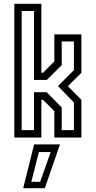

<svg xmlns="http://www.w3.org/2000/svg" viewBox="-20 -720 501 1005"><path d="M55 0V-700H196.5V-339H205L264.5 -398.5V-540H406V-339L335.5 -269L406 -197.5V0H264.5V-138.5L205 -197.5H196.5V0ZM93.5 -39H158V-237.5H224L303 -157.5V-39H367V-183.5L283.5 -269.5L367 -353V-503H303V-379L225 -301.5H158V-662.5H93.5ZM101.5 265 158.5 36H294L214.5 265ZM144 231.5H190L245.5 76H183.5Z"/></svg>

Font: Tourney Condensed
Style: Regular
Weight: 400
Width: 3
Designer: Tyler Finck
Foundry: Etcetera Type Co
Version: Version 1.010; ttfautohint (v1.8.3)